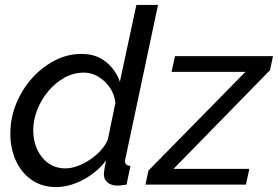

<svg xmlns="http://www.w3.org/2000/svg" viewBox="-20 -750 1129 780"><path d="M208 10Q150 10 108 -19.5Q66 -49 44 -98.5Q22 -148 22 -207Q22 -270 45.5 -328Q69 -386 109.5 -431.5Q150 -477 202 -504Q254 -531 311 -531Q371 -531 411 -498Q451 -465 467 -418L534 -730H622L490 -108Q489 -104 488.5 -101Q488 -98 488 -95Q488 -77 510 -76L494 0Q483 1 474.5 2.5Q466 4 459 4Q431 4 416.5 -9Q402 -22 402 -41Q402 -47 403 -54.5Q404 -62 406 -73Q408 -84 411 -98Q372 -48 316.5 -19Q261 10 208 10ZM246 -66Q268 -66 293.5 -75Q319 -84 343.5 -100Q368 -116 388 -137.5Q408 -159 418 -183L449 -333Q445 -367 426 -394.5Q407 -422 379.5 -438.5Q352 -455 321 -455Q279 -455 242 -434.5Q205 -414 176.5 -380Q148 -346 131.5 -304.5Q115 -263 115 -221Q115 -178 131 -143Q147 -108 176.5 -87Q206 -66 246 -66ZM583 -57 977 -458H677L691 -522H1089L1077 -465L685 -64H993L979 0H571Z"/></svg>

Font: Raleway Thin Medium
Style: Italic
Weight: 500
Italic angle: -12°
Version: Version 4.026